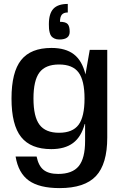

<svg xmlns="http://www.w3.org/2000/svg" viewBox="-20 -756 640 986"><path d="M417 -119.1H415Q397 -52.7 355 -21.5Q313 9.8 243.2 9.8Q138.2 9.8 88.6 -52.2Q39.1 -114.3 39.1 -250Q39.1 -385.7 88.6 -447.8Q138.2 -509.8 244.1 -509.8Q316.9 -509.8 359.4 -477.1Q401.9 -444.3 418.9 -374L440.9 -500H530.8V-49.8Q530.8 86.4 472.7 148.2Q414.6 210 286.1 210Q182.1 210 128.2 171.4Q74.2 132.8 60.1 47.9H168Q177.7 95.7 203.9 116.5Q230 137.2 278.8 137.2Q351.6 137.2 384.3 97.2Q417 57.1 417 -32.2ZM151.9 -250Q151.9 -156.7 182.9 -115.5Q213.9 -74.2 283.2 -74.2Q353 -74.2 383.5 -115.2Q414.1 -156.2 414.1 -250Q414.1 -342.8 383.5 -383.8Q353 -424.8 283.2 -424.8Q213.4 -424.8 182.6 -383.8Q151.9 -342.8 151.9 -250ZM285.2 -553.2H284.2Q270 -553.2 259.8 -558.1Q249.5 -563 243.9 -569.8Q238.3 -576.7 235.4 -588.1Q232.4 -599.6 231.7 -608.9Q231 -618.2 231 -631.8Q231 -686.5 254.4 -711.2Q277.8 -735.8 328.1 -735.8V-691.9Q307.1 -691.9 297.6 -680.7Q288.1 -669.4 288.1 -644Q316.9 -644 327.4 -632.6Q337.9 -621.1 337.9 -592.8Q337.9 -553.2 285.2 -553.2Z"/></svg>

Font: Fivo Sans Modern Med
Style: Regular
Weight: 450
Designer: Alexander Slobzheninov
Foundry: Alexander Slobzheninov
Version: 1.0